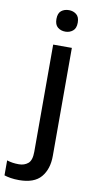

<svg xmlns="http://www.w3.org/2000/svg" viewBox="-164 -788 542 1073"><g transform="rotate(10 107.0 -252.0)"><path d="M76 -683Q76 -716 93.5 -730Q111 -744 137 -744Q161 -744 179 -730Q197 -716 197 -683Q197 -651 179 -636.5Q161 -622 137 -622Q111 -622 93.5 -636.5Q76 -651 76 -683ZM26 240Q0 240 -21.5 236.5Q-43 233 -58 228V143Q-42 148 -26 150.5Q-10 153 10 153Q41 153 62 135.5Q83 118 83 69V-539H189V74Q189 149 150.5 194.5Q112 240 26 240Z"/></g></svg>

Font: Noto Sans Kannada Medium
Style: Regular
Weight: 500
Designer: Jelle Bosma - Monotype Design Team
Foundry: Monotype Imaging Inc.
Version: Version 2.005; ttfautohint (v1.8.4.7-5d5b)